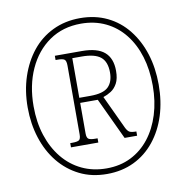

<svg xmlns="http://www.w3.org/2000/svg" viewBox="-82 -804 866 892"><g transform="rotate(-10 351.5 -357.5)"><path d="M352 10Q280 10 223 -18.5Q166 -47 125.5 -97Q85 -147 63.5 -214Q42 -281 42 -358Q42 -436 64 -502.5Q86 -569 126 -619Q166 -669 224 -697Q282 -725 353 -725Q424 -725 481 -697.5Q538 -670 578 -619.5Q618 -569 639 -502.5Q660 -436 660 -358Q660 -279 639 -212.5Q618 -146 577.5 -95.5Q537 -45 480 -17.5Q423 10 352 10ZM355 -16Q419 -16 470 -41.5Q521 -67 557 -113Q593 -159 612.5 -221.5Q632 -284 632 -358Q632 -433 613 -495Q594 -557 557.5 -603Q521 -649 469 -674Q417 -699 353 -699Q267 -699 203.5 -655Q140 -611 105 -534Q70 -457 70 -359Q70 -283 90.5 -220.5Q111 -158 148.5 -112Q186 -66 238.5 -41Q291 -16 355 -16ZM208 -141V-161H218Q241 -161 249.5 -166.5Q258 -172 258 -193V-518Q258 -541 249.5 -547Q241 -553 218 -553H208V-573H335Q408 -573 442 -543.5Q476 -514 476 -455Q476 -418 464 -396Q452 -374 434 -362.5Q416 -351 397 -345L471 -187Q479 -171 488 -166Q497 -161 520 -161V-141H461L369 -337H286V-193Q286 -172 295 -166.5Q304 -161 326 -161H337V-141ZM338 -361Q399 -361 423 -384.5Q447 -408 447 -452Q447 -503 419.5 -525.5Q392 -548 330 -548H286V-361Z"/></g></svg>

Font: Noto Serif Khmer Condensed Thin
Style: Regular
Weight: 250
Width: 3
Designer: Danh Hong and the Monotype Design Team
Foundry: Monotype Imaging Inc.
Version: Version 2.004